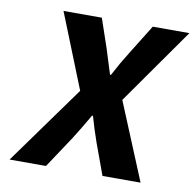

<svg xmlns="http://www.w3.org/2000/svg" viewBox="-75 -737 827 814"><g transform="rotate(10 338.0 -330.0)"><path d="M18.1 0 262.2 -338.9 133.8 -660.2H298.8L341.8 -534.2Q345.7 -522.9 356.4 -487.3Q367.2 -451.7 375 -428.2H378.9Q409.2 -485.8 439.9 -534.2L518.1 -660.2H675.8L444.8 -332L582 0H418L368.2 -136.2Q350.1 -187.5 334 -244.1H330.1Q293.5 -180.7 265.1 -136.2L174.8 0Z"/></g></svg>

Font: Office Code Pro D Bold Italic
Style: Regular
Weight: 700
Italic angle: -9°
Designer: Nathan Rutzky & Paul D. Hunt
Foundry: Adobe Systems Incorporated
Version: Version 1.004;PS 001.004;hotconv 1.0.70;makeotf.lib2.5.58329